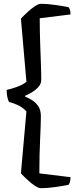

<svg xmlns="http://www.w3.org/2000/svg" viewBox="-20 -820 406 1010"><path d="M196 170Q183 170 164 157.5Q145 145 125.5 127Q106 109 90 92L119 -234Q100 -255 73 -267.5Q46 -280 28 -283Q24 -289 19.5 -305.5Q15 -322 15 -347Q39 -352 70.5 -363.5Q102 -375 119 -390L90 -722Q106 -739 125.5 -757Q145 -775 164 -787.5Q183 -800 196 -800Q228 -800 270.5 -794Q313 -788 341 -782Q344 -779 347.5 -769.5Q351 -760 351 -744L189 -724Q189 -664 191 -603Q193 -542 195 -489Q197 -436 197 -400Q197 -379 182 -362.5Q167 -346 147 -334Q127 -322 112 -316V-312Q127 -306 146.5 -294.5Q166 -283 180.5 -262.5Q195 -242 195 -209Q195 -167 191 -86Q187 -5 187 92L351 112Q351 128 347.5 138Q344 148 341 152Q313 158 270.5 164Q228 170 196 170Z"/></svg>

Font: Texturina 72pt SemiBold
Style: Regular
Weight: 600
Designer: Guillermo Torres Carreño
Foundry: Omnibus-Type
Version: Version 1.002; ttfautohint (v1.8.3)